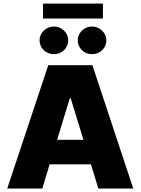

<svg xmlns="http://www.w3.org/2000/svg" viewBox="-20 -1081 807 1101"><path d="M21.5 0 256.8 -707H509.8L744.1 0H543.9L501.5 -138.7H264.6L222.7 0ZM458.5 -279.3 385.7 -516.6H379.9L307.6 -279.3ZM207 -849.6Q207 -871.1 218 -889.2Q229 -907.2 248 -918Q267.1 -928.7 290 -928.7Q311.5 -928.7 330.3 -918Q349.1 -907.2 360.1 -888.9Q371.1 -870.6 371.1 -849.6Q371.1 -828.1 360.1 -809.8Q349.1 -791.5 330.3 -781Q311.5 -770.5 290 -770.5Q267.1 -770.5 248 -781Q229 -791.5 218 -809.8Q207 -828.1 207 -849.6ZM425.8 -849.6Q425.8 -870.6 436.8 -888.9Q447.8 -907.2 466.6 -918Q485.4 -928.7 507.8 -928.7Q529.8 -928.7 548.6 -918Q567.4 -907.2 578.6 -888.9Q589.8 -870.6 589.8 -849.6Q589.8 -828.1 578.9 -809.8Q567.9 -791.5 548.8 -781Q529.8 -770.5 507.8 -770.5Q485.4 -770.5 466.6 -781Q447.8 -791.5 436.8 -809.8Q425.8 -828.1 425.8 -849.6ZM570.3 -974.6H226.6V-1060.5H570.3Z"/></svg>

Font: Pretendard GOV Black
Style: Regular
Weight: 900
Designer: Base glyphs from Inter by Rasmus Andersson; Hangeul glyphs from Noto Sans CJK(Source Han Sans) by Jang Soo-young and Kan
Foundry: Kil Hyung-jin
Version: Version 1.309